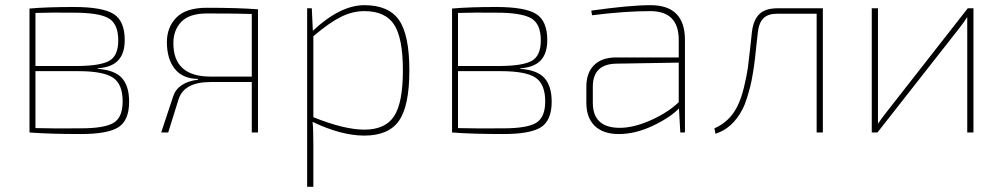

<svg xmlns="http://www.w3.org/2000/svg" viewBox="-20 -512 3876 742"><path d="M358 -248V-246Q424 -241 451.5 -210Q479 -179 479 -119Q479 -47 438 -20.5Q397 6 292 6Q170 6 94 0V-479Q160 -485 265 -485Q376 -485 419 -458Q462 -431 462 -357Q462 -306 437 -279Q412 -252 358 -248ZM117 -257H283Q371 -258 404 -278Q437 -298 437 -356Q437 -420 399.5 -441.5Q362 -463 265 -463Q180 -464 117 -462ZM117 -237V-17Q188 -15 291 -16Q383 -16 418.5 -37Q454 -58 454 -120Q454 -187 416.5 -212Q379 -237 283 -237Z M745 -204V-207Q685 -208 655 -246.5Q625 -285 625 -349Q625 -407 662 -444.5Q699 -482 780 -482Q900 -482 977 -476V0H953V-195H794Q691 -195 670 -128L630 0H603L649 -139Q667 -194 745 -204ZM953 -216V-458Q895 -460 780 -460Q712 -460 681 -428Q650 -396 650 -345Q650 -216 794 -216Z M1185 -480 1189 -393Q1295 -492 1388 -492Q1482 -492 1522 -434.5Q1562 -377 1562 -240Q1562 -103 1522 -45.5Q1482 12 1388 12Q1299 12 1188 -41Q1191 -16 1191 51V210H1167V-480ZM1191 -372V-59Q1311 -11 1388 -11Q1469 -11 1503 -63Q1537 -115 1537 -240Q1537 -365 1503 -417Q1469 -469 1388 -469Q1342 -469 1297 -446.5Q1252 -424 1191 -372Z M1991 -248V-246Q2057 -241 2084.5 -210Q2112 -179 2112 -119Q2112 -47 2071 -20.5Q2030 6 1925 6Q1803 6 1727 0V-479Q1793 -485 1898 -485Q2009 -485 2052 -458Q2095 -431 2095 -357Q2095 -306 2070 -279Q2045 -252 1991 -248ZM1750 -257H1916Q2004 -258 2037 -278Q2070 -298 2070 -356Q2070 -420 2032.5 -441.5Q1995 -463 1898 -463Q1813 -464 1750 -462ZM1750 -237V-17Q1821 -15 1924 -16Q2016 -16 2051.5 -37Q2087 -58 2087 -120Q2087 -187 2049.5 -212Q2012 -237 1916 -237Z M2268 -453 2265 -471Q2414 -492 2494 -492Q2627 -492 2627 -358V0H2609L2604 -93Q2569 -57 2502 -25.5Q2435 6 2371 6Q2311 6 2278.5 -25.5Q2246 -57 2246 -115V-177Q2246 -231 2276 -260.5Q2306 -290 2361 -290H2603V-358Q2603 -469 2493 -469Q2394 -469 2268 -453ZM2271 -177V-115Q2271 -20 2371 -18Q2426 -17 2493 -46.5Q2560 -76 2603 -117V-270L2361 -266Q2271 -264 2271 -177Z M3160 -480V0H3136V-459H2983Q2948 -459 2930.5 -441.5Q2913 -424 2909 -389Q2908 -380 2903.5 -340Q2899 -300 2897.5 -284.5Q2896 -269 2890.5 -234.5Q2885 -200 2880 -180Q2875 -160 2867 -134Q2859 -108 2849 -89Q2811 -16 2745 5L2741 -16Q2800 -42 2829 -100Q2844 -129 2855 -174Q2866 -219 2870.5 -252.5Q2875 -286 2880 -333.5Q2885 -381 2886 -390Q2892 -436 2915 -458Q2938 -480 2985 -480Z M3742 0H3718V-393V-445H3717Q3707 -428 3688 -404L3371 0H3349V-480H3373V-91V-35H3374Q3387 -55 3407 -80L3720 -480H3742Z"/></svg>

Font: Exo 2.0 Thin
Style: Regular
Weight: 250
Designer: Natanael Gama
Version: Version 1.001;PS 001.001;hotconv 1.0.70;makeotf.lib2.5.58329